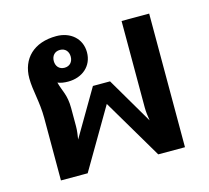

<svg xmlns="http://www.w3.org/2000/svg" viewBox="-80 -601 756 694"><g transform="rotate(-15 298.0 -254.0)"><path d="M427.5 -175.8C427.5 -159.2 430 -142.5 432.5 -126.7L330.8 -300H298.3H266.7L165 -126.7C167.5 -142.5 170 -159.2 170 -175.8V-243.3C170 -293.3 154.2 -311.7 145.8 -345C157.5 -340 170.8 -338.3 185 -338.3C237.5 -338.3 277.5 -371.7 277.5 -423.3C277.5 -475 237.5 -508.3 185 -508.3C100.8 -508.3 51.7 -459.2 51.7 -385.8C51.7 -340 66.7 -295 66.7 -233.3V0H166.7L298.3 -224.2L430.8 0H530.8V-500H427.5ZM185 -390C165 -390 153.3 -404.2 153.3 -423.3C153.3 -442.5 165 -456.7 185 -456.7C205 -456.7 216.7 -442.5 216.7 -423.3C216.7 -404.2 205 -390 185 -390Z"/></g></svg>

Font: Boon SemiBold
Style: Regular
Weight: 600
Designer: Sungsit Sawaiwan
Foundry: FontUni
Version: Version 2.0